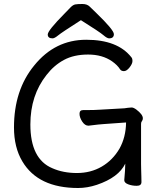

<svg xmlns="http://www.w3.org/2000/svg" viewBox="-20 -918 792 961"><path d="M371 23Q171 23 92 -110Q50 -180 50 -280Q50 -467 151 -590Q255 -719 411.5 -719Q568 -719 637 -632Q643 -626 643 -612.5Q643 -599 628.5 -580.5Q614 -562 600.5 -562Q587 -562 581 -571Q568 -592 541 -611Q492 -645 421 -645Q350 -645 300 -618Q250 -591 213 -543Q132 -441 132 -295Q132 -122 242 -76Q296 -52 365 -52Q434 -52 489 -84Q544 -116 578 -174Q610 -231 611 -305L499 -297Q479 -296 424 -289H422Q405 -289 391.5 -309.5Q378 -330 378 -348.5Q378 -367 396 -367H410Q454 -367 480 -369L603 -376Q611 -377 620.5 -378.5Q630 -380 639 -380Q648 -380 662 -370Q695 -345 695 -326Q695 -317 690.5 -312Q686 -307 686 -298V-97Q686 -89 686.5 -71Q687 -53 687.5 -35Q688 -17 688 -7Q688 12 664.5 12Q641 12 621.5 4.5Q602 -3 602 -16V-17Q607 -70 607 -99Q574 -30 465 7Q417 23 371 23ZM243 -726Q219 -726 219 -745.5Q219 -765 302 -849Q322 -870 334 -882Q346 -894 357.5 -896Q369 -898 392.5 -898Q416 -898 429 -885Q442 -872 462 -853Q550 -768 550 -747Q550 -726 526 -726Q516 -726 497.5 -742Q479 -758 385 -817Q288 -755 270.5 -740.5Q253 -726 243 -726Z"/></svg>

Font: LXGW WenKai TC
Style: Bold
Weight: 700
Designer: LXGW / Fontworks Inc.
Foundry: LXGW / Fontworks Inc.
Version: Version 1.330;April 28, 2024